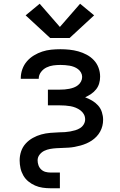

<svg xmlns="http://www.w3.org/2000/svg" viewBox="-20 -791 640 1026"><path d="M248 -588 117 -709 192 -771 300 -647 408 -771 483 -709 352 -588ZM250 215Q229 215 208 212Q187 209 167.5 200.5Q148 192 131.5 178.5Q115 165 104.5 146.5Q94 128 89.5 107.5Q85 87 85 66Q85 41 93 17.5Q101 -6 117.5 -24Q134 -42 155.5 -54Q177 -66 200.5 -72.5Q224 -79 248.5 -81Q273 -83 298 -84H299Q313 -84 327 -85Q341 -86 355 -88.5Q369 -91 382.5 -95Q396 -99 408 -106.5Q420 -114 427.5 -126.5Q435 -139 435 -153Q435 -168 428 -180.5Q421 -193 409.5 -201.5Q398 -210 384.5 -215.5Q371 -221 357 -223.5Q343 -226 328.5 -227Q314 -228 300 -228H236V-312H300Q313 -312 325.5 -313Q338 -314 350.5 -316.5Q363 -319 375 -323.5Q387 -328 397 -336Q407 -344 413 -355.5Q419 -367 419 -380Q419 -380 419 -380Q419 -380 419 -380Q419 -392 413 -403Q407 -414 397 -421.5Q387 -429 375.5 -433.5Q364 -438 352 -440Q340 -442 327.5 -443Q315 -444 303 -444Q284 -444 265 -441.5Q246 -439 228.5 -430.5Q211 -422 199 -406Q187 -390 187 -371Q187 -371 187 -371Q187 -371 187 -370H91Q91 -371 91 -372Q91 -373 91 -373Q91 -398 99.5 -421.5Q108 -445 124 -463.5Q140 -482 161.5 -495Q183 -508 206 -515.5Q229 -523 253.5 -525.5Q278 -528 303 -528Q327 -528 351 -525.5Q375 -523 398.5 -516.5Q422 -510 443.5 -498.5Q465 -487 481.5 -469.5Q498 -452 506.5 -429Q515 -406 515 -381Q515 -363 510 -345.5Q505 -328 493.5 -313.5Q482 -299 467 -289Q452 -279 435 -271Q454 -264 472 -253.5Q490 -243 504 -227.5Q518 -212 524.5 -191.5Q531 -171 531 -151Q531 -134 527 -118Q523 -102 515 -87.5Q507 -73 495.5 -61Q484 -49 470.5 -40Q457 -31 442 -24.5Q427 -18 411 -13.5Q395 -9 378.5 -6Q362 -3 346 -2Q330 -1 313.5 -0.5Q297 0 280.5 1Q264 2 247.5 5Q231 8 216.5 15Q202 22 191.5 35.5Q181 49 181 66Q181 79 185.5 92Q190 105 200 114.5Q210 124 223 127.5Q236 131 250 131H300V215Z"/></svg>

Font: Iosevka Custom Medium Extended
Style: Regular
Weight: 500
Width: 7
Monospace: yes
Designer: Belleve Invis
Foundry: Belleve Invis
Version: Version 11.2.4; ttfautohint (v1.8.4)